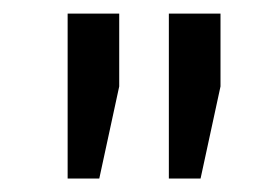

<svg xmlns="http://www.w3.org/2000/svg" viewBox="-20 -782 416 287"><path d="M158.2 -761.7V-652.8L128.4 -515.1H81.1V-761.7ZM309.6 -761.7V-652.8L279.8 -515.1H232.4V-761.7Z"/></svg>

Font: Battambang
Style: Regular
Weight: 400
Designer: Danh Hong
Version: Version 8.002; ttfautohint (v1.8.3)